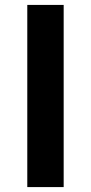

<svg xmlns="http://www.w3.org/2000/svg" viewBox="-20 -761 370 781"><path d="M91 0V-741H239V0Z"/></svg>

Font: Noto Sans HK Thin
Style: Bold
Weight: 700
Version: Version 2.004-H2;hotconv 1.0.118;makeotfexe 2.5.65603